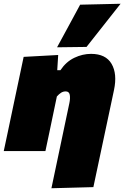

<svg xmlns="http://www.w3.org/2000/svg" viewBox="-38 -805 662 1023"><path d="M236 198Q247.5 143 259 88.8Q270.5 34.5 282.5 -22.5Q295 -81.5 307 -139Q319 -196.5 331.5 -255Q337 -280.5 333.8 -299.2Q330.5 -318 312 -318Q298.5 -318 287.5 -311Q276.5 -304 265 -291L246 -200Q235 -147 225 -99.5Q215 -52 204 0H-18Q-7 -52 3.5 -101.2Q14 -150.5 27 -213L37.5 -263Q50 -322 62.5 -381Q75 -440 88 -502L272 -512L267 -431H284Q314 -476 357.8 -497Q401.5 -518 447 -518Q525.5 -518 556.5 -464.8Q587.5 -411.5 569.5 -326Q559.5 -278 550.2 -234.8Q541 -191.5 531.5 -147L516.5 -76.5Q499.5 3 486.5 64.8Q473.5 126.5 459.5 192ZM266 -553Q297 -610 327.8 -666.8Q358.5 -723.5 389 -780L604.5 -785Q557.5 -725 511.8 -667.5Q466 -610 423 -555Z"/></svg>

Font: Commissioner Black
Style: Italic
Weight: 900
Italic angle: -12°
Designer: Kostas Bartsokas
Foundry: Kostas Bartsokas
Version: Version 1.000; ttfautohint (v1.8.3)